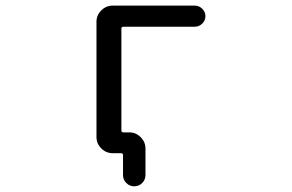

<svg xmlns="http://www.w3.org/2000/svg" viewBox="-20 -567 1040 685"><path d="M413.1 -101.6Q413.1 -94.7 420.9 -94.7H441.4Q464.8 -94.7 481.9 -77.6Q499 -60.5 499 -37.1V57.6Q499 74.2 487.3 85.9Q475.6 97.7 459 97.7Q442.4 97.7 430.7 85.9Q418.9 74.2 418.9 57.6V-13.7Q418.9 -20.5 411.1 -20.5H406.2H381.8Q358.4 -20.5 341.3 -37.6Q324.2 -54.7 324.2 -78.1V-489.3Q324.2 -512.7 341.3 -529.8Q358.4 -546.9 381.8 -546.9H674.8Q690.4 -546.9 701.7 -535.6Q712.9 -524.4 712.9 -509.3Q712.9 -494.1 701.7 -482.9Q690.4 -471.7 674.8 -471.7H420.9Q413.1 -471.7 413.1 -464.8Z"/></svg>

Font: Rounded Mgen+ 1m regular
Style: Regular
Weight: 400
Designer: [Source Han Sans]
Ryoko NISHIZUKA  (kana & ideographs); Paul D. Hunt (Latin, Greek & Cyrillic); Wenlong ZHANG  (bopomofo
Version: Version 1.059.20150602